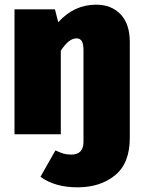

<svg xmlns="http://www.w3.org/2000/svg" viewBox="-20 -574 610 821"><path d="M311 227Q215 227 153 182L217 69Q238 79 252 83Q266 87 285 87Q336 87 337 34V-358Q337 -387 329.5 -398.5Q322 -410 307 -410Q274 -410 240 -357V0H42V-534H215L229 -479Q297 -554 391 -554Q456 -554 495.5 -513Q535 -472 535 -394V16Q535 124 472 175.5Q409 227 311 227Z"/></svg>

Font: Trujillo Black
Style: Regular
Weight: 900
Designer: Fira Sans original fonts by bBox Type GmbH, Carrois Corporate GbR, & Edenspiekermann AG / Changes by Cristiano Sobral
Foundry: Fira Sans original fonts by bBox Type GmbH, Carrois Corporate GbR, & Edenspiekermann AG / Changes by Cristiano Sobral
Version: Version 4.301;July 28, 2020;FontCreator 13.0.0.2655 64-bit